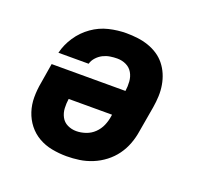

<svg xmlns="http://www.w3.org/2000/svg" viewBox="-101 -650 802 770"><g transform="rotate(20 300.0 -265.0)"><path d="M256 8Q224 8 193 2Q162 -4 136 -19Q110 -34 91.5 -57.5Q73 -81 63.5 -110Q54 -139 54 -170.5Q54 -202 60 -234L74 -319H389Q392 -339 390.5 -359.5Q389 -380 379.5 -396.5Q370 -413 352.5 -421.5Q335 -430 314 -430Q299 -430 283.5 -427.5Q268 -425 254 -418Q240 -411 228.5 -398.5Q217 -386 213 -371H84Q93 -408 115 -441Q137 -474 169.5 -497Q202 -520 239.5 -529Q277 -538 314 -538Q338 -538 362 -535Q386 -532 408 -524.5Q430 -517 449 -504.5Q468 -492 482 -474.5Q496 -457 505 -436Q514 -415 518 -391.5Q522 -368 521 -344Q520 -320 516 -296L497 -186Q493 -159 483 -132Q473 -105 456 -81.5Q439 -58 415.5 -40Q392 -22 365 -11Q338 0 310.5 4Q283 8 256 8ZM258 -100Q278 -100 298.5 -107Q319 -114 334.5 -129Q350 -144 358.5 -163.5Q367 -183 370 -204L371 -211H186Q183 -191 184 -171Q185 -151 194 -134Q203 -117 220.5 -108.5Q238 -100 258 -100Z"/></g></svg>

Font: Iosevka Slab XBdExObl
Style: Regular
Weight: 800
Width: 7
Italic angle: -9°
Monospace: yes
Designer: Belleve Invis
Foundry: Belleve Invis
Version: Version 11.1.0; ttfautohint (v1.8.3)